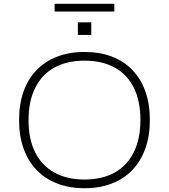

<svg xmlns="http://www.w3.org/2000/svg" viewBox="-20 -988 894 1016"><path d="M427 8Q347 8 282.5 -17Q218 -42 173.5 -88.5Q129 -135 105 -201.5Q81 -268 81 -352Q81 -437 104.5 -503.5Q128 -570 173 -616.5Q218 -663 282 -688Q346 -713 427 -713Q508 -713 572 -688.5Q636 -664 681 -617Q726 -570 749.5 -503.5Q773 -437 773 -353Q773 -269 749 -202Q725 -135 680.5 -88.5Q636 -42 572 -17Q508 8 427 8ZM427 -38Q520 -38 586 -74.5Q652 -111 687.5 -181.5Q723 -252 723 -353Q723 -454 688 -524Q653 -594 587 -630.5Q521 -667 427 -667Q334 -667 268 -630.5Q202 -594 166.5 -523.5Q131 -453 131 -352Q131 -252 166 -182Q201 -112 267.5 -75Q334 -38 427 -38ZM269 -927V-968H585V-927ZM392 -803V-870H463V-803Z"/></svg>

Font: Nunito Sans 10pt SemiExpanded ExtraLight
Style: Regular
Weight: 250
Width: 6
Designer: Vernon Adams
Foundry: Vernon Adams
Version: Version 3.101;gftools[0.9.27]